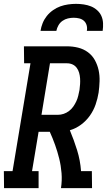

<svg xmlns="http://www.w3.org/2000/svg" viewBox="-42 -975 562 995"><path d="M-21 0 -22 -88H23L116 -647H83L82 -735H305Q335 -735 363 -728Q391 -721 413.5 -704.5Q436 -688 449.5 -663.5Q463 -639 469 -611.5Q475 -584 474 -554Q473 -524 469 -495Q464 -464 453.5 -433.5Q443 -403 424 -376Q405 -349 378 -329Q351 -309 320 -300Q341 -250 357.5 -197Q374 -144 378 -88H434L435 0H274Q280 -39 277 -77.5Q274 -116 265 -152.5Q256 -189 243.5 -224Q231 -259 216 -292H158L124 -88H158V0ZM173 -380H258Q273 -380 288 -385Q303 -390 316 -400Q329 -410 338 -423Q347 -436 353.5 -450Q360 -464 363.5 -479Q367 -494 370 -509Q372 -524 373 -539Q374 -554 373 -569Q372 -584 368 -598Q364 -612 355.5 -623.5Q347 -635 334 -641Q321 -647 305 -647H217ZM168 -815Q171 -835 179 -855Q187 -875 200.5 -892Q214 -909 232.5 -922Q251 -935 270.5 -942Q290 -949 311 -952Q332 -955 352 -955Q372 -955 392 -952Q412 -949 429.5 -942Q447 -935 461.5 -922Q476 -909 483.5 -892Q491 -875 492 -855Q493 -835 490 -815H408Q411 -830 407 -844Q403 -858 393 -867Q383 -876 369 -879.5Q355 -883 340 -883Q325 -883 310 -879.5Q295 -876 282 -867Q269 -858 261 -844Q253 -830 250 -815Z"/></svg>

Font: Iosevka Curly Slab Semibold
Style: Italic
Weight: 600
Italic angle: -9°
Monospace: yes
Designer: Belleve Invis
Foundry: Belleve Invis
Version: Version 22.1.2; ttfautohint (v1.8.4)